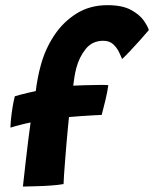

<svg xmlns="http://www.w3.org/2000/svg" viewBox="-20 -700 582 725"><path d="M66.5 4.5Q67 1 70 -26.8Q73 -54.5 77.5 -93.5Q82 -132.5 86.8 -171.8Q91.5 -211 95.5 -237.5Q82 -235 59.2 -229.2Q36.5 -223.5 19.5 -218Q19.5 -231.5 21.8 -253Q24 -274.5 27.8 -297.2Q31.5 -320 36 -336.5Q43 -339 59.2 -343Q75.5 -347 91.8 -351Q108 -355 115 -356Q118 -380.5 122.8 -405.5Q127.5 -430.5 134 -453.5Q150 -513.5 184 -565.2Q218 -617 268.8 -648.8Q319.5 -680.5 385.5 -680.5Q441.5 -680.5 474.2 -662.8Q507 -645 522.5 -622.8Q538 -600.5 542 -586.5Q528 -570 507.8 -547.2Q487.5 -524.5 468.8 -504.8Q450 -485 441 -477Q437 -487.5 429 -504Q421 -520.5 407 -533.2Q393 -546 370 -546Q328.5 -546 303.8 -515.2Q279 -484.5 268 -442.5Q264 -427.5 261 -409Q258 -390.5 256.5 -376.5Q272.5 -377.5 299 -378.2Q325.5 -379 351 -379.2Q376.5 -379.5 389 -378.5Q386 -355.5 378.5 -323.5Q371 -291.5 364 -266Q359.5 -266 337.2 -264.8Q315 -263.5 287.8 -261.8Q260.5 -260 240.5 -258Q239 -244.5 236.5 -218.2Q234 -192 231.2 -159.8Q228.5 -127.5 226 -95.8Q223.5 -64 221.8 -39.5Q220 -15 220 -5Q201 -1.5 173.2 0.5Q145.5 2.5 116.8 3.2Q88 4 66.5 4.5Z"/></svg>

Font: Grandstander SemiBold
Style: Italic
Weight: 600
Italic angle: -15°
Designer: Tyler Finck
Foundry: Etcetera Type Co
Version: Version 1.200; ttfautohint (v1.8.3)